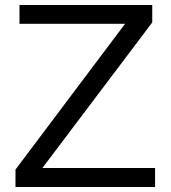

<svg xmlns="http://www.w3.org/2000/svg" viewBox="-20 -749 683 769"><path d="M42 0V-69.8L481 -653.8H58.1V-729H589.8V-659.2L149.9 -76.2H601.1V0Z"/></svg>

Font: Lumene Sans
Style: Regular
Weight: 400
Designer: Deni Anggara
Version: Version 1.003;Glyphs 3.1.2 (3151)